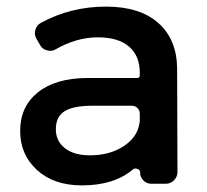

<svg xmlns="http://www.w3.org/2000/svg" viewBox="-20 -556 626 581"><path d="M437 0Q424 0 414 -10Q404 -20 404 -33V-35Q404 -42 395.5 -45Q387 -48 382 -43Q325 5 228 5Q143 5 92 -41.5Q41 -88 41 -160Q41 -233 94 -276Q147 -319 242 -320H395Q403 -320 403 -328V-336Q403 -387 370.5 -415Q338 -443 276 -443Q211 -443 147 -406Q137 -400 123 -403.5Q109 -407 103 -417L90 -439Q83 -452 87 -466Q91 -480 104 -487Q194 -536 301 -536Q403 -536 459 -486.5Q515 -437 516 -349L517 -35Q517 -21 506.5 -10.5Q496 0 482 0ZM252 -86Q312 -86 354 -113.5Q396 -141 402 -183L403 -189V-212Q403 -222 396 -229Q389 -236 379 -236H259Q202 -236 175.5 -219.5Q149 -203 149 -165Q149 -129 176.5 -107.5Q204 -86 252 -86Z"/></svg>

Font: Trueno
Style: Round
Weight: 400
Designer: Julieta Ulanovsky, Jasper
Foundry: Julieta Ulanovsky, Cannot Into Space Fonts
Version: Version 3.001